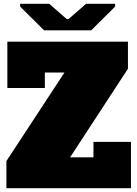

<svg xmlns="http://www.w3.org/2000/svg" viewBox="-20 -999 729 1019"><path d="M476 -246H675V0H14V-144L322 -614H218V-532H19V-778H659V-634L352 -164H476ZM214 -838 87 -964V-979H241L334 -898H344L437 -979H591V-964L464 -838Z"/></svg>

Font: Alfa Slab One
Style: Regular
Weight: 400
Designer: JM Sole
Foundry: JM Sole
Version: Version 2.000